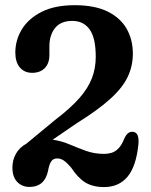

<svg xmlns="http://www.w3.org/2000/svg" viewBox="-20 -730 596 758"><path d="M29 -68.5Q29 -98.5 43.2 -123.5Q57.5 -148.5 84.5 -163L197 -256Q257.5 -302 292.8 -342Q328 -382 343 -421.5Q358 -461 358 -505.5Q358 -580.5 333.8 -614Q309.5 -647.5 265.5 -647.5Q220 -647.5 197.5 -619.5Q175 -591.5 175 -547V-512.5Q175 -480 156.8 -461.2Q138.5 -442.5 107 -442.5Q76.5 -442.5 58.5 -463.5Q40.5 -484.5 40.5 -522.5Q40.5 -571.5 66.2 -614Q92 -656.5 144 -683Q196 -709.5 275 -709.5Q354 -709.5 404.8 -684.5Q455.5 -659.5 480 -616.5Q504.5 -573.5 504.5 -518Q504.5 -470 484.5 -427.2Q464.5 -384.5 416 -340.2Q367.5 -296 281.5 -242.5L188 -178.5Q223 -173.5 255 -159.8Q287 -146 320 -134.2Q353 -122.5 390.5 -122.5Q422.5 -122.5 441 -137.8Q459.5 -153 470.5 -182.5Q478 -199 486.8 -205Q495.5 -211 506 -209.5Q517.5 -208 523 -196.5Q528.5 -185 526.5 -160.5Q517.5 -72.5 483.2 -32Q449 8.5 391 8.5Q346.5 8.5 317 -9.5Q287.5 -27.5 260 -69.5Q243 -89 231 -96.8Q219 -104.5 205.5 -104.5Q190 -104.5 182 -92.5Q174 -80.5 169.5 -54.5Q155.5 8 96.5 8Q67 8 48 -11.8Q29 -31.5 29 -68.5Z"/></svg>

Font: Fraunces 144pt SuperSoft SemiBold
Style: Regular
Weight: 600
Version: Version 1.000;[b76b70a41]